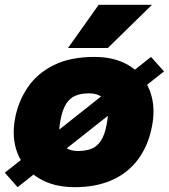

<svg xmlns="http://www.w3.org/2000/svg" viewBox="-30 -767 700 796"><path d="M43 9 -10 -51 596 -531 650 -471ZM281 9Q191 9 129.5 -29Q68 -67 42.5 -132Q17 -197 33 -279Q47 -350 86.5 -407Q126 -464 194 -497.5Q262 -531 361 -531Q429 -531 479.5 -508.5Q530 -486 560.5 -446Q591 -406 601.5 -354.5Q612 -303 600 -243Q585 -164 543 -107Q501 -50 434.5 -20.5Q368 9 281 9ZM293 -141Q325 -141 348.5 -150Q372 -159 388 -183Q404 -207 412 -250Q421 -294 415.5 -322.5Q410 -351 391 -365.5Q372 -380 339 -380Q307 -380 283.5 -370.5Q260 -361 244.5 -337Q229 -313 221 -270Q212 -224 218 -195.5Q224 -167 243.5 -154Q263 -141 293 -141ZM252 -568 379 -747H600L417 -568Z"/></svg>

Font: REM ExtraBold
Style: Italic
Weight: 800
Italic angle: -11°
Designer: Octavio Pardo
Foundry: Ashler Design
Version: Version 1.005;gftools[0.9.28]